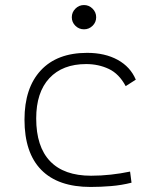

<svg xmlns="http://www.w3.org/2000/svg" viewBox="-20 -739 626 769"><path d="M342.8 9.8Q212.4 9.8 145.3 -58.6Q78.1 -127 78.1 -259.8Q78.1 -386.7 143.3 -457Q208.5 -527.3 329.1 -527.3Q400.4 -527.3 451.4 -499.3Q502.4 -471.2 523.9 -419.9L483.4 -394Q457 -443.4 415.8 -462.9Q374.5 -482.4 325.2 -482.4Q230.5 -482.4 177.7 -425.8Q125 -369.1 125 -264.6Q125 -151.4 180.7 -93.3Q236.3 -35.2 344.7 -35.2Q384.8 -35.2 424.1 -39.6Q463.4 -43.9 501 -51.8L506.8 -7.3Q466.8 2.9 425 6.3Q383.3 9.8 342.8 9.8ZM316.4 -621.6Q296.4 -621.6 282 -635.7Q267.6 -649.9 267.6 -669.9Q267.6 -689.9 282 -704.3Q296.4 -718.8 316.4 -718.8Q336.4 -718.8 350.8 -704.3Q365.2 -689.9 365.2 -669.9Q365.2 -649.9 350.8 -635.7Q336.4 -621.6 316.4 -621.6Z"/></svg>

Font: Cascadia Code NF ExtraLight
Style: Regular
Weight: 200
Monospace: yes
Designer: Aaron Bell
Foundry: Saja Typeworks
Version: Version 2404.023; ttfautohint (v1.8.4)